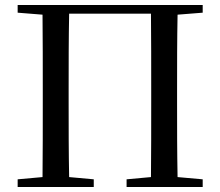

<svg xmlns="http://www.w3.org/2000/svg" viewBox="-20 -752 885 772"><path d="M51 -701 151 -693C152 -593 152 -493 152 -392V-339C152 -239 152 -138 151 -40L51 -31V0H357V-31L258 -40C256 -139 256 -239 256 -340V-392C256 -494 256 -596 258 -697H587C588 -596 588 -494 588 -392V-340C588 -238 588 -138 587 -40L489 -31V0H795V-31L694 -40C692 -140 692 -239 692 -339V-392C692 -493 692 -593 694 -693L795 -701V-732H51Z"/></svg>

Font: Noto Serif KR Medium
Style: Regular
Weight: 500
Designer: Ryoko NISHIZUKA 西塚涼子 (kana & ideographs); Frank Grießhammer (Latin, Greek & Cyrillic); Wenlong ZHANG 张文龙 (bopomofo); San
Foundry: Adobe
Version: Version 2.001;hotconv 1.1.0;makeotfexe 2.6.0